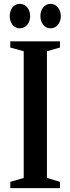

<svg xmlns="http://www.w3.org/2000/svg" viewBox="-20 -976 364 996"><path d="M242 -829C277 -829 295.5 -861 295.5 -892C295.5 -926.5 275 -956 242 -956C209 -956 189.5 -926.5 189.5 -892C189.5 -861 208.5 -829 242 -829ZM82.5 -829C117.5 -829 136.5 -861 136.5 -892C136.5 -926.5 116 -956 82.5 -956C49.5 -956 30.5 -926.5 30.5 -892C30.5 -861 48.5 -829 82.5 -829ZM33.5 0H291V-32.5L223.5 -53V-710L291 -729.5V-761.5H33.5V-729.5L103 -710V-53L33.5 -32.5Z"/></svg>

Font: Libre Caslon Condensed SemiBold
Style: Regular
Weight: 600
Designer: Pablo Impallari, Rodrigo Fuenzalida, Katja Schimmel, Ertekin Erdin
Foundry: Pablo Impallari, Rodrigo Fuenzalida
Version: Version 2.000;gftools[0.9.33]